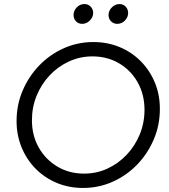

<svg xmlns="http://www.w3.org/2000/svg" viewBox="-20 -919 834 950"><path d="M391 11Q321 11 261 -14Q201 -39 156.5 -84Q112 -129 87 -189.5Q62 -250 62 -320Q62 -400 92 -470.5Q122 -541 174 -595Q226 -649 295 -680Q364 -711 442 -711Q512 -711 572 -686Q632 -661 676.5 -616Q721 -571 746 -511Q771 -451 771 -380Q771 -300 741 -229.5Q711 -159 659 -105Q607 -51 538 -20Q469 11 391 11ZM396 -60Q458 -60 512 -85Q566 -110 607 -153.5Q648 -197 671.5 -254Q695 -311 695 -376Q695 -451 661.5 -511Q628 -571 569.5 -605.5Q511 -640 437 -640Q376 -640 321.5 -615Q267 -590 226 -546.5Q185 -503 161.5 -446Q138 -389 138 -324Q138 -249 171.5 -189.5Q205 -130 263.5 -95Q322 -60 396 -60ZM387 -801Q368 -801 356 -813.5Q344 -826 344 -844.8Q344 -866 359.8 -882.5Q375.6 -899 398 -899Q416.2 -899 428.6 -886.1Q441 -873.1 441 -855Q441 -834 424.5 -817.5Q408 -801 387 -801ZM560 -801Q542 -801 529.5 -813.5Q517 -826 517 -844.8Q517 -866 533.5 -882.5Q550 -899 571.8 -899Q589.7 -899 601.8 -886.1Q614 -873.1 614 -855Q614 -834 598.2 -817.5Q582.4 -801 560 -801Z"/></svg>

Font: Red Hat Display VF
Style: Italic
Weight: 300
Italic angle: -12°
Designer: Pentagram, MCKL
Foundry: Pentagram, MCKL
Version: Version 1.023